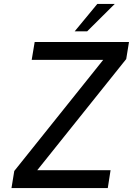

<svg xmlns="http://www.w3.org/2000/svg" viewBox="-20 -949 671 969"><path d="M52 -86 501 -647H140L155 -737H631L617 -651L168 -90H538L524 0H38ZM471 -929H559L420 -791H357Z"/></svg>

Font: Exo Medium
Style: Italic
Weight: 500
Italic angle: -9°
Designer: Natanael Gama
Foundry: Natanael Gama
Version: Version 1.500; ttfautohint (v1.6)